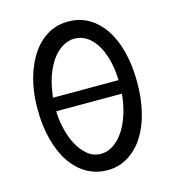

<svg xmlns="http://www.w3.org/2000/svg" viewBox="-113 -861 880 965"><g transform="rotate(-15 326.5 -378.5)"><path d="M329 8Q271 8 223 -19Q175 -46 140.5 -96Q106 -146 86.5 -218.5Q67 -291 67 -380Q67 -468 87 -539Q107 -610 142 -661Q177 -712 224 -738.5Q271 -765 325 -765Q327 -765 329 -765Q331 -765 333 -765Q388 -765 435 -738Q482 -711 516 -660.5Q550 -610 568 -538.5Q586 -467 586 -380Q586 -295 568 -223.5Q550 -152 516.5 -101Q483 -50 435 -21Q387 8 329 8ZM318 -80Q355 -80 387.5 -103.5Q420 -127 444.5 -168Q469 -209 483 -264Q493 -303 497 -345H155Q156 -303 165 -263Q176 -210 197.5 -169.5Q219 -129 249 -104.5Q279 -80 318 -80ZM172 -497Q162 -459 157 -415H498Q497 -459 489 -499Q478 -552 457 -591Q436 -630 405.5 -652Q375 -674 337 -674Q302 -674 269.5 -652.5Q237 -631 212 -591.5Q187 -552 172 -497Z"/></g></svg>

Font: Rising Sun Medium
Style: Regular
Weight: 500
Designer: Matt McInerney, Pablo Impallari, Rodrigo Fuenzalida (Raleway font), Stephen Hutchings (Greek), Cristiano Sobral (main ch
Foundry: The Rising Sun Project Authors
Version: Version 4.327; ttfautohint (v1.8.4.7-5d5b-dirty)